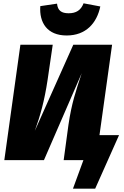

<svg xmlns="http://www.w3.org/2000/svg" viewBox="-20 -966 749 1158"><path d="M382 -752C499 -752 564 -827 585 -927L484 -946C468 -904 439 -886 394 -886C351 -886 328 -902 324 -944L223 -929C216 -829 265 -752 382 -752ZM580 -151 656 -696H422L190 -177C223 -269 248 -357 267 -484L298 -696H103L6 0H245L473 -525C437 -416 412 -343 393 -214L364 0H483L420 172H554L698 -151Z"/></svg>

Font: Fira Sans Heavy
Style: Italic
Weight: 900
Italic angle: -8°
Designer: bBox Type GmbH & Carrois Corporate GbR & Edenspiekermann AG
Foundry: bBox Type GmbH & Carrois Corporate GbR & Edenspiekermann AG
Version: Version 4.301;PS 004.301;hotconv 1.0.88;makeotf.lib2.5.64775